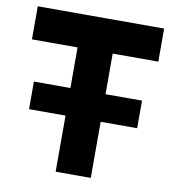

<svg xmlns="http://www.w3.org/2000/svg" viewBox="-79 -760 751 829"><g transform="rotate(10 297.0 -345.0)"><path d="M220 0V-690H374V0ZM60 -246V-367H534V-246ZM20 -545V-690H574V-545Z"/></g></svg>

Font: Radio Canada Big
Style: Regular
Weight: 400
Designer: Étienne Aubert Bonn
Foundry: Coppers and Brasses
Version: Version 1.001